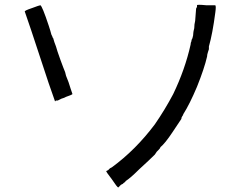

<svg xmlns="http://www.w3.org/2000/svg" viewBox="-20 -749 1040 819"><path d="M152.3 -726.6Q160.2 -722.7 187.5 -640.6Q195.3 -617.2 199.2 -601.6L203.1 -593.8Q203.1 -589.8 207 -585.9Q210.9 -570.3 218.8 -550.8Q222.7 -535.2 238.3 -492.2L250 -460.9L257.8 -441.4L261.7 -425.8Q273.4 -398.4 281.2 -371.1Q289.1 -347.7 289.1 -347.7Q285.2 -343.8 261.7 -335.9L253.9 -332L242.2 -328.1Q234.4 -324.2 234.4 -324.2Q234.4 -324.2 226.6 -320.3H218.8L214.8 -316.4L187.5 -394.5Q89.8 -691.4 85.9 -699.2Q82 -703.1 117.2 -714.8Q148.4 -726.6 152.3 -726.6ZM859.4 -726.6Q898.4 -726.6 898.4 -726.6Q902.3 -722.7 898.4 -695.3Q886.7 -605.5 871.1 -550.8V-539.1L867.2 -527.3Q863.3 -515.6 863.3 -507.8Q851.6 -457 820.3 -378.9Q789.1 -304.7 761.7 -261.7Q761.7 -257.8 757.8 -253.9L753.9 -246.1V-242.2Q746.1 -230.5 714.8 -183.6Q683.6 -136.7 664.1 -121.1Q664.1 -117.2 656.2 -109.4L652.3 -105.5L648.4 -101.6L640.6 -89.8Q617.2 -66.4 574.2 -27.3Q535.2 11.7 515.6 23.4Q515.6 27.3 507.8 31.2L503.9 35.2L496.1 39.1Q484.4 50.8 484.4 50.8Q480.5 50.8 457 15.6Q429.7 -19.5 433.6 -19.5Q433.6 -19.5 441.4 -23.4L449.2 -31.2L457 -35.2Q558.6 -109.4 640.6 -218.8Q683.6 -281.2 718.8 -347.7Q769.5 -453.1 793 -558.6Q793 -566.4 796.9 -574.2V-578.1L800.8 -585.9Q804.7 -597.7 804.7 -609.4Q804.7 -613.3 808.6 -628.9Q808.6 -644.5 812.5 -660.2Q816.4 -703.1 816.4 -710.9Q816.4 -714.8 820.3 -718.8Q820.3 -722.7 820.3 -726.6Q820.3 -730.5 859.4 -726.6Z"/></svg>

Font: 和音 by 宁静之雨，公众号njzyshare
Style: Regular
Weight: 400
Designer: Steve Matteson
Foundry: Ascender Corporation
Version: Version 6.00;June 8, 2018;FontCreator 11.0.0.2388 32-bit